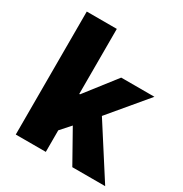

<svg xmlns="http://www.w3.org/2000/svg" viewBox="-163 -819 895 941"><g transform="rotate(30 284.0 -348.0)"><path d="M58 0V-696H228V-328H232L366 -500H554L378 -290L564 0H378L278 -178L228 -122V0Z"/></g></svg>

Font: Source Sans 3 Black
Style: Regular
Weight: 900
Designer: Paul D. Hunt
Foundry: Adobe
Version: Version 3.046;hotconv 1.0.118;makeotfexe 2.5.65603